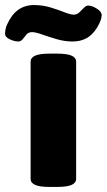

<svg xmlns="http://www.w3.org/2000/svg" viewBox="-78 -737 422 759"><path d="M119 2Q79 2 61 -6Q43 -14 43 -30V-493Q43 -509 61 -517Q79 -525 119 -525H147Q187 -525 205 -517Q223 -509 223 -493V-30Q223 -14 205 -6Q187 2 147 2ZM-6 -573Q-20 -573 -39 -581.5Q-58 -590 -58 -604Q-58 -611 -56 -621.5Q-54 -632 -50 -640Q-16 -717 56 -717Q91 -717 122 -707.5Q153 -698 177 -688.5Q201 -679 213 -679Q226 -679 235.5 -688Q245 -697 253.5 -706Q262 -715 271 -715Q285 -715 304.5 -703Q324 -691 324 -677Q324 -673 322.5 -665.5Q321 -658 315 -645Q298 -609 272 -591Q246 -573 208 -573Q177 -573 145 -582.5Q113 -592 87.5 -601Q62 -610 49 -610Q35 -610 27 -601Q19 -592 12 -582.5Q5 -573 -6 -573Z"/></svg>

Font: Asap Black
Style: Regular
Weight: 900
Designer: Pablo Cosgaya
Foundry: Omnibus-Type
Version: Version 3.001; ttfautohint (v1.8.4.7-5d5b)